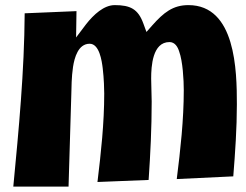

<svg xmlns="http://www.w3.org/2000/svg" viewBox="-20 -728 938 733"><path d="M241.7 -15.6 252.4 -372.6C252.9 -390.6 252.9 -434.1 258.8 -472.7C264.2 -507.3 278.3 -561 322.3 -561C359.4 -561 368.7 -495.6 372.1 -467.8C377 -427.7 377.9 -384.3 377.9 -371.1C377.9 -257.8 365.7 -145.5 352.1 -33.2L547.4 -41C554.2 -140.1 559.1 -240.2 559.1 -340.3C559.1 -369.6 557.1 -398.4 557.1 -428.2C557.1 -475.1 562 -567.4 627 -567.4C647.9 -567.4 658.7 -548.8 664.1 -531.2C677.7 -494.1 681.6 -422.9 681.6 -383.8C681.6 -270.5 668.9 -156.7 654.8 -44.4L870.6 -54.7C877.9 -146.5 884.3 -238.3 884.3 -329.6C884.3 -458.5 879.9 -708.5 699.2 -708.5C640.1 -708.5 604.5 -679.7 561.5 -631.3L539.1 -606L527.3 -638.2C507.3 -693.4 477.5 -708.5 418 -708.5C377 -708.5 337.9 -672.9 308.1 -634.8L270.5 -585L272 -685.5L74.2 -677.2C72.8 -455.6 51.8 -235.4 30.8 -15.6Z"/></svg>

Font: Luckiest Guy
Style: Regular
Weight: 400
Designer: Astigmatic (AOETI)
Foundry: Astigmatic (AOETI)
Version: Version 1.001